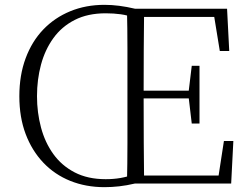

<svg xmlns="http://www.w3.org/2000/svg" viewBox="-20 -759 1029 794"><path d="M133 -361Q133 -294 149.5 -232Q166 -170 200.5 -122Q235 -74 289 -46Q343 -18 417 -18Q450 -18 478.5 -23Q507 -28 538 -39V0Q504 8 473 11.5Q442 15 412 15Q335 15 270.5 -11Q206 -37 159 -86.5Q112 -136 86 -205Q60 -274 60 -361Q60 -448 86 -518Q112 -588 159 -637Q206 -686 270.5 -712.5Q335 -739 412 -739Q442 -739 473 -735Q504 -731 538 -723V-685Q508 -696 479 -700Q450 -704 417 -704Q343 -704 289 -676.5Q235 -649 200.5 -601Q166 -553 149.5 -491.5Q133 -430 133 -361ZM505 0Q507 -83 507 -166Q507 -249 507 -333V-390Q507 -474 507 -557.5Q507 -641 505 -723H576Q575 -641 574.5 -556Q574 -471 574 -377V-357Q574 -255 574.5 -169Q575 -83 576 0ZM773 -248 760 -358V-379L773 -487H805V-248ZM541 -352V-384H779V-352ZM889 -548 866 -689H541V-723H919L928 -548ZM906 -176H945L936 0H541V-33H884Z"/></svg>

Font: Noto Serif HK ExtraLight
Style: Regular
Weight: 200
Designer: Ryoko NISHIZUKA 西塚涼子 (kana & ideographs); Frank Grießhammer (Latin, Greek & Cyrillic); Wenlong ZHANG 张文龙 (bopomofo); San
Foundry: Adobe
Version: Version 2.002-H1;hotconv 1.1.0;makeotfexe 2.6.0